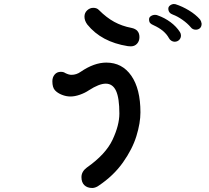

<svg xmlns="http://www.w3.org/2000/svg" viewBox="-20 -865 1040 957"><path d="M401 -782Q401 -801 414.5 -813.5Q428 -826 445 -826Q463 -826 473 -815Q511 -777 549.5 -756Q588 -735 635 -726Q675 -718 675 -680Q675 -660 663 -647Q651 -634 632 -634Q621 -634 617 -635Q485 -656 415 -743Q401 -762 401 -782ZM386 18Q386 -10 413 -30Q507 -96 541 -168.5Q575 -241 575 -299Q575 -376 558.5 -412Q542 -448 507 -448Q474 -448 423 -415Q404 -402 378.5 -393Q353 -384 331 -384Q310 -384 288.5 -392.5Q267 -401 254 -415Q241 -429 241 -460Q241 -480 252.5 -493.5Q264 -507 283 -507Q297 -507 305 -501Q323 -492 336 -492Q361 -492 382 -507Q449 -553 510 -553Q589 -553 634.5 -487.5Q680 -422 680 -305Q680 -252 660 -187Q640 -122 593 -55.5Q546 11 471 61Q466 65 457 68.5Q448 72 440 72Q415 72 400.5 58Q386 44 386 18ZM931 -729Q914 -749 889 -766.5Q864 -784 842 -792Q819 -800 819 -822Q819 -831 827 -837.5Q835 -844 846 -845Q852 -845 855 -844Q889 -833 922 -813Q955 -793 977 -768Q983 -760 985 -747Q985 -732 976.5 -724.5Q968 -717 956 -717Q940 -717 931 -729ZM822 -675Q801 -714 746 -739Q734 -744 728.5 -750Q723 -756 723 -769Q723 -779 732.5 -785Q742 -791 753 -791Q761 -791 767 -788Q801 -776 830 -754.5Q859 -733 877 -705Q882 -697 882 -688Q882 -675 873 -666Q864 -657 850 -657Q842 -657 834 -662Q826 -667 822 -675Z"/></svg>

Font: Tsukimi Rounded SemiBold
Style: Regular
Weight: 600
Designer: Takashi Funayama
Foundry: Takashi Funayama
Version: Version 1.032; ttfautohint (v1.8.3)